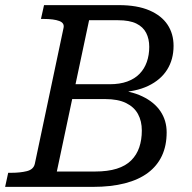

<svg xmlns="http://www.w3.org/2000/svg" viewBox="-39 -730 751 750"><path d="M372 -343H243L183 -60H332Q382 -60 417 -71Q452 -82 473.5 -103.5Q495 -125 505 -154.5Q515 -184 515 -220Q515 -257 500 -284.5Q485 -312 453.5 -327.5Q422 -343 372 -343ZM422 -651H309L256 -401H390Q429 -401 458 -411.5Q487 -422 506 -441.5Q525 -461 534.5 -488Q544 -515 544 -547Q544 -578 532 -601.5Q520 -625 493.5 -638Q467 -651 422 -651ZM418 -369 466 -385 460 -357 402 -380Q470 -376 517 -353.5Q564 -331 588 -295Q612 -259 612 -213Q612 -161 593.5 -121.5Q575 -82 539 -55Q503 -28 449 -14Q395 0 324 0H-19L-7 -55H4Q40 -55 66 -61.5Q92 -68 97 -90L209 -620Q214 -640 192.5 -648Q171 -656 132 -656H121L133 -710H425Q497 -710 544.5 -689.5Q592 -669 615.5 -633.5Q639 -598 639 -551Q639 -498 614 -458Q589 -418 540 -394.5Q491 -371 418 -369Z"/></svg>

Font: Roboto Serif
Style: Italic
Weight: 400
Italic angle: -10°
Designer: Greg Gazdowicz
Foundry: Commercial Type
Version: Version 1.008